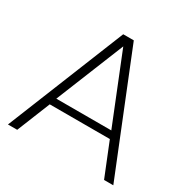

<svg xmlns="http://www.w3.org/2000/svg" viewBox="-160 -860 993 1007"><g transform="rotate(30 336.0 -356.0)"><path d="M655 0H599L518 -201H154L73 0H17L304 -712H368ZM502 -244 336 -657 169 -244Z"/></g></svg>

Font: Creato Display Light
Style: Regular
Weight: 300
Version: Version 1.000